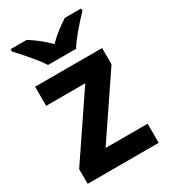

<svg xmlns="http://www.w3.org/2000/svg" viewBox="-188 -857 836 948"><g transform="rotate(-30 230.0 -383.0)"><path d="M150 -606H310C329 -639 376 -696 431 -753V-766H338C294 -738 258 -709 229 -679C201 -709 166 -737 121 -766H29V-753C79 -698 125 -646 150 -606ZM26 0H431V-109H191L423 -452V-545H41V-436H264L26 -84Z"/></g></svg>

Font: Kathrein 75 Bold
Style: Regular
Weight: 700
Designer: Lazydogs Typefoundry, based on Open Sans by Ascender Corporation
Foundry: Lazydogs Typefoundry
Version: Version 1.003;PS 001.003;hotconv 1.0.88;makeotf.lib2.5.64775